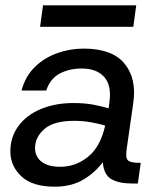

<svg xmlns="http://www.w3.org/2000/svg" viewBox="-20 -691 595 723"><path d="M186 12Q102 12 60.5 -27Q19 -66 19 -121Q19 -175 49.5 -216.5Q80 -258 134 -280.5Q188 -303 257 -303Q300 -303 333.5 -296.5Q367 -290 389 -283L392 -306Q401 -369 372.5 -401Q344 -433 288 -433Q241 -433 205 -414Q169 -395 154 -350H61Q75 -403 110.5 -438Q146 -473 194.5 -490.5Q243 -508 295 -508Q402 -508 448.5 -452Q495 -396 482 -304L457 -130Q452 -96 462 -87Q472 -78 502 -78H510L499 0H477Q429 0 400 -16Q371 -32 367 -80Q338 -41 293.5 -14.5Q249 12 186 12ZM112 -134Q112 -101 136.5 -82Q161 -63 207 -63Q265 -63 311.5 -100.5Q358 -138 376 -218Q354 -225 323 -230.5Q292 -236 259 -236Q182 -236 147 -205Q112 -174 112 -134ZM131 -590 142 -671H493L482 -590Z"/></svg>

Font: Host Grotesk
Style: Italic
Weight: 400
Italic angle: -8°
Designer: Doğukan Karapınar based on Poppins by Indian Type Foundry, Jonny Pinhorn
Foundry: Element Type
Version: Version 1.001; ttfautohint (v1.8.4.7-5d5b)